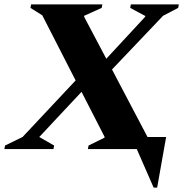

<svg xmlns="http://www.w3.org/2000/svg" viewBox="-66 -680 836 876"><path d="M-46 0 -43 -16 37 -55 279 -313 127 -610 73 -644 76 -660H401L398 -644L318 -608V-603L419 -412L596 -603L597 -607L528 -644L531 -660H750L747 -644L678 -608L445 -363L607 -55H692L651 176H635L558 0H335L338 -16L411 -52V-56L306 -261L117 -59L113 -55L181 -16L178 0Z"/></svg>

Font: Spectral SC ExtraBold
Style: Italic
Weight: 800
Italic angle: -10°
Designer: Jean-Baptiste Levee
Foundry: Production Type
Version: Version 2.001